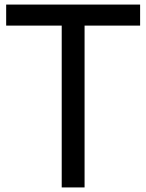

<svg xmlns="http://www.w3.org/2000/svg" viewBox="-20 -820 640 840"><path d="M250 0V-800H350V0ZM7 -708V-800H593V-708Z"/></svg>

Font: Victor Mono Thin
Style: Regular
Weight: 100
Monospace: yes
Designer: Rune Bjørnerås
Version: Version 1.561;gftools[0.9.30]